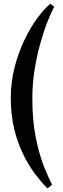

<svg xmlns="http://www.w3.org/2000/svg" viewBox="-20 -842 350 1060"><path d="M241.5 198Q208.5 164.5 173.2 117.8Q138 71 107.8 9.5Q77.5 -52 58.5 -129.5Q39.5 -207 39.5 -301.5Q39.5 -387 59.8 -467.2Q80 -547.5 112.8 -616.8Q145.5 -686 183.8 -738.8Q222 -791.5 258 -821.5L279.5 -804.5Q263.5 -776 242.8 -723.8Q222 -671.5 202.8 -603Q183.5 -534.5 171 -457Q158.5 -379.5 158.5 -300.5Q158.5 -176.5 177.5 -82.8Q196.5 11 222.2 76Q248 141 268 178Z"/></svg>

Font: Libre Caslon Text SemiBold
Style: Regular
Weight: 600
Designer: Pablo Impallari, Rodrigo Fuenzalida, Katja Schimmel
Foundry: Pablo Impallari, Rodrigo Fuenzalida
Version: Version 2.000